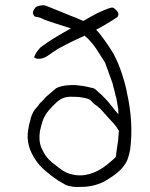

<svg xmlns="http://www.w3.org/2000/svg" viewBox="-20 -714 580 744"><path d="M428.7 -106.4 435.5 -155.3Q438.5 -168 438.5 -180.7Q439.5 -194.3 440.4 -204.1L441.4 -206.1L440.4 -208Q430.7 -224.6 418 -238.3Q406.2 -251 392.6 -265.6V-266.6Q383.8 -274.4 380.9 -279.3Q376 -285.2 368.2 -293V-293.9H367.2Q363.3 -295.9 360.4 -299.8Q355.5 -303.7 351.6 -306.6Q347.7 -308.6 343.8 -312.5Q340.8 -314.5 337.9 -318.4Q329.1 -328.1 320.3 -331.1Q311.5 -334 299.8 -335.9Q287.1 -338.9 268.6 -338.9Q251 -339.8 238.3 -337.9Q217.8 -334 201.2 -319.3Q184.6 -304.7 168.9 -286.1Q153.3 -267.6 145.5 -246.1Q138.7 -224.6 134.8 -206.1Q128.9 -168.9 140.6 -140.6Q147.5 -126 157.2 -110.4Q168 -95.7 183.6 -83Q200.2 -70.3 210 -62.5Q233.4 -43 263.7 -37.1Q288.1 -32.2 310.5 -36.1Q333 -40 353.5 -49.8Q374 -59.6 392.6 -74.2Q413.1 -90.8 426.8 -103.5L427.7 -105.5ZM136.7 -530.3Q138.7 -532.2 164.1 -549.8Q182.6 -562.5 222.7 -585.9Q234.4 -592.8 245.1 -598.6L254.9 -604.5L244.1 -607.4Q157.2 -634.8 152.3 -637.7Q135.7 -646.5 123 -648.4H122.1Q112.3 -649.4 111.3 -654.3Q106.4 -662.1 107.4 -665Q107.4 -666 109.4 -673.8H110.4Q111.3 -677.7 117.2 -684.6Q123 -690.4 135.7 -692.4Q148.4 -694.3 152.3 -693.4Q157.2 -692.4 173.8 -685.5Q201.2 -674.8 257.8 -651.4Q269.5 -647.5 300.8 -633.8L302.7 -632.8L304.7 -633.8Q333 -650.4 357.4 -663.1Q386.7 -676.8 401.4 -681.6Q414.1 -686.5 419.9 -683.6Q426.8 -679.7 433.6 -670.9Q440.4 -663.1 438.5 -656.2Q437.5 -649.4 432.6 -646.5Q426.8 -642.6 413.1 -633.8Q399.4 -625 365.2 -605.5Q364.3 -605.5 357.4 -601.6L352.5 -598.6L356.4 -594.7Q367.2 -584 385.7 -557.6Q404.3 -532.2 420.9 -503.9Q434.6 -477.5 443.4 -454.1Q452.1 -431.6 461.9 -397.5Q470.7 -365.2 471.7 -356.4V-355.5Q498 -240.2 484.4 -134.8Q482.4 -123 476.6 -103.5Q471.7 -86.9 461.9 -74.2Q455.1 -63.5 444.3 -53.7Q432.6 -42 418 -32.2Q402.3 -21.5 387.7 -12.7Q373 -4.9 361.3 -1Q350.6 2.9 336.9 5.9Q322.3 8.8 308.6 9.8Q293 10.7 278.3 10.7Q263.7 10.7 252.9 7.8Q239.3 5.9 228.5 -1Q216.8 -7.8 205.1 -14.6Q179.7 -31.2 156.2 -51.8Q132.8 -71.3 116.2 -96.7Q98.6 -124 91.8 -149.4Q84 -180.7 88.9 -209Q91.8 -227.5 92.8 -231.4Q97.7 -246.1 99.6 -257.8Q101.6 -265.6 109.4 -281.2Q111.3 -286.1 123 -298.8Q128.9 -304.7 132.8 -311.5Q136.7 -316.4 143.6 -322.3Q147.5 -325.2 154.3 -334Q156.2 -336.9 162.1 -341.8Q194.3 -369.1 196.3 -371.1Q205.1 -377.9 234.4 -382.8Q257.8 -385.7 277.3 -383.8Q312.5 -379.9 321.3 -377Q325.2 -376 333 -374Q337.9 -374 344.7 -371.1Q350.6 -368.2 362.3 -356.4Q374 -346.7 387.7 -332Q400.4 -319.3 412.1 -303.7Q418.9 -294.9 430.7 -280.3L438.5 -271.5V-284.2Q438.5 -294.9 435.5 -306.6Q431.6 -329.1 431.6 -329.1V-330.1V-331.1Q426.8 -344.7 424.8 -357.4Q418.9 -377.9 418 -382.8Q417 -389.6 415 -394.5L386.7 -472.7H385.7V-473.6L354.5 -522.5Q333 -554.7 309.6 -574.2L307.6 -576.2L304.7 -574.2Q288.1 -566.4 268.6 -557.6Q206.1 -527.3 187.5 -513.7Q168.9 -500 157.2 -493.2Q145.5 -487.3 134.8 -486.3Q124 -485.4 117.2 -488.3Q111.3 -490.2 113.3 -495.1Q118.2 -509.8 136.7 -530.3ZM361.3 -1Z"/></svg>

Font: ToneOZ-YinPZ-Tsuipita-TC
Style: Regular
Weight: 400
Designer: ÂÆ£ÂøóÂáåJeffrey Xuan(jeffreyx@gmail.com, ToneOZ.com) ÈòøÂù§(cjkFonts)
Foundry: ToneOZ
Version: Version 0.24071